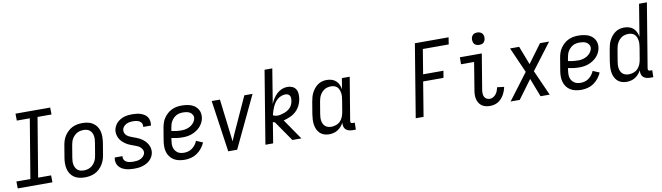

<svg xmlns="http://www.w3.org/2000/svg" viewBox="-38 -1317 6578 1907"><g transform="rotate(-10 3250.5 -363.5)"><path d="M376 0H26L25 -70H166L265 -665H134L133 -735H483L484 -665H343L244 -70H375Z M703 8Q674 8 646.5 2Q619 -4 596.5 -19Q574 -34 559 -56.5Q544 -79 537.5 -106Q531 -133 531 -161.5Q531 -190 536 -219L556 -339Q560 -364 568 -389Q576 -414 591 -436.5Q606 -459 626 -477.5Q646 -496 670 -507.5Q694 -519 719.5 -523.5Q745 -528 770 -528Q799 -528 826.5 -522Q854 -516 876.5 -501Q899 -486 914.5 -463.5Q930 -441 936.5 -414Q943 -387 942.5 -358.5Q942 -330 938 -301L918 -181Q914 -156 905.5 -131Q897 -106 882.5 -83.5Q868 -61 848 -42.5Q828 -24 804 -12.5Q780 -1 754 3.5Q728 8 703 8ZM704 -62Q720 -62 737 -65.5Q754 -69 769.5 -77.5Q785 -86 797.5 -99Q810 -112 819 -127.5Q828 -143 833 -159.5Q838 -176 840 -192L860 -312Q863 -330 864 -347.5Q865 -365 862.5 -381.5Q860 -398 852.5 -413Q845 -428 832.5 -438.5Q820 -449 804 -453.5Q788 -458 770 -458Q754 -458 736.5 -454.5Q719 -451 704 -442.5Q689 -434 676 -421Q663 -408 654 -392.5Q645 -377 640.5 -360.5Q636 -344 633 -328L613 -208Q610 -190 609 -172.5Q608 -155 611 -138.5Q614 -122 621.5 -107Q629 -92 641 -81.5Q653 -71 669.5 -66.5Q686 -62 704 -62Z M1199 8Q1177 8 1155.5 5.5Q1134 3 1113.5 -3Q1093 -9 1075 -20Q1057 -31 1044.5 -47.5Q1032 -64 1027.5 -85Q1023 -106 1027 -128L1028 -135H1106V-132Q1103 -114 1111.5 -98.5Q1120 -83 1135.5 -75Q1151 -67 1169 -64.5Q1187 -62 1206 -62Q1223 -62 1241 -64.5Q1259 -67 1275.5 -74.5Q1292 -82 1306 -96.5Q1320 -111 1323 -128Q1326 -146 1318.5 -161.5Q1311 -177 1299 -188Q1287 -199 1271.5 -205.5Q1256 -212 1240.5 -218Q1225 -224 1209 -229.5Q1193 -235 1178 -243Q1163 -251 1149.5 -260.5Q1136 -270 1124.5 -281.5Q1113 -293 1104 -306.5Q1095 -320 1089.5 -335.5Q1084 -351 1081.5 -368Q1079 -385 1082 -403Q1086 -423 1095.5 -442Q1105 -461 1120.5 -476Q1136 -491 1154.5 -501.5Q1173 -512 1193 -518Q1213 -524 1233.5 -526Q1254 -528 1274 -528Q1295 -528 1316.5 -525.5Q1338 -523 1357.5 -516.5Q1377 -510 1394.5 -499Q1412 -488 1423 -471.5Q1434 -455 1438 -434Q1442 -413 1439 -392L1437 -385H1359L1360 -388Q1363 -406 1355.5 -421Q1348 -436 1334 -444Q1320 -452 1303 -455Q1286 -458 1268 -458Q1252 -458 1235 -455.5Q1218 -453 1202 -445Q1186 -437 1173.5 -423Q1161 -409 1159 -392Q1156 -374 1162.5 -358.5Q1169 -343 1182 -332Q1195 -321 1210 -314.5Q1225 -308 1241 -302Q1257 -296 1272.5 -290.5Q1288 -285 1302.5 -277.5Q1317 -270 1330.5 -260.5Q1344 -251 1355.5 -239.5Q1367 -228 1376.5 -214Q1386 -200 1392 -184.5Q1398 -169 1400 -152Q1402 -135 1399 -117Q1396 -97 1385 -77.5Q1374 -58 1358 -43Q1342 -28 1322.5 -18Q1303 -8 1282.5 -2Q1262 4 1241 6Q1220 8 1199 8Z M1710 8Q1681 8 1652.5 2Q1624 -4 1601 -18Q1578 -32 1561.5 -54.5Q1545 -77 1537.5 -104Q1530 -131 1530.5 -160.5Q1531 -190 1536 -219L1556 -339Q1560 -364 1568 -389Q1576 -414 1591 -436.5Q1606 -459 1626.5 -477.5Q1647 -496 1671 -507.5Q1695 -519 1720 -523.5Q1745 -528 1770 -528Q1794 -528 1817.5 -525Q1841 -522 1863 -514.5Q1885 -507 1903 -493.5Q1921 -480 1933 -461Q1945 -442 1949 -419Q1953 -396 1949 -372Q1945 -348 1934 -326Q1923 -304 1906 -285.5Q1889 -267 1868 -253.5Q1847 -240 1824 -231Q1801 -222 1777.5 -218.5Q1754 -215 1731 -215Q1701 -215 1672 -218.5Q1643 -222 1616 -228L1613 -208Q1610 -190 1609.5 -171.5Q1609 -153 1612.5 -136Q1616 -119 1626 -104.5Q1636 -90 1649.5 -80Q1663 -70 1680.5 -66Q1698 -62 1717 -62Q1737 -62 1758.5 -68Q1780 -74 1798 -87.5Q1816 -101 1830 -119.5Q1844 -138 1852 -158L1918 -130Q1905 -100 1883.5 -73Q1862 -46 1834 -27Q1806 -8 1774 0Q1742 8 1710 8ZM1731 -285Q1753 -285 1775.5 -290.5Q1798 -296 1818.5 -308Q1839 -320 1854 -339.5Q1869 -359 1873 -380Q1876 -400 1867 -416.5Q1858 -433 1843 -442.5Q1828 -452 1809 -455Q1790 -458 1771 -458Q1754 -458 1736.5 -454.5Q1719 -451 1704 -442.5Q1689 -434 1676 -421Q1663 -408 1654 -392.5Q1645 -377 1640.5 -360.5Q1636 -344 1633 -328L1628 -297Q1653 -291 1679 -288Q1705 -285 1731 -285Z M2149 0 2074 -520H2157L2199 -173Q2202 -153 2204 -132Q2206 -111 2209 -90Q2218 -111 2227 -132Q2236 -153 2245 -173L2403 -520H2486L2239 0Z M2796 0 2656 -202Q2651 -204 2646 -205.5Q2641 -207 2636 -209L2602 0H2524L2645 -735H2723L2666 -386Q2677 -413 2693.5 -438.5Q2710 -464 2731.5 -484.5Q2753 -505 2781.5 -516.5Q2810 -528 2837 -528Q2863 -528 2886.5 -518Q2910 -508 2922.5 -487.5Q2935 -467 2936.5 -441Q2938 -415 2934 -389Q2929 -356 2913 -324Q2897 -292 2870.5 -267.5Q2844 -243 2811 -229Q2778 -215 2745 -206L2887 0ZM2693 -264Q2710 -264 2728 -268.5Q2746 -273 2763 -279Q2780 -285 2796 -295Q2812 -305 2824.5 -318.5Q2837 -332 2844 -349Q2851 -366 2854 -384Q2856 -397 2856 -410.5Q2856 -424 2850 -435Q2844 -446 2832 -452Q2820 -458 2807 -458Q2786 -458 2765 -450.5Q2744 -443 2726.5 -428.5Q2709 -414 2696.5 -395.5Q2684 -377 2675 -357Q2666 -337 2659.5 -316.5Q2653 -296 2648 -276Q2658 -270 2669 -267Q2680 -264 2693 -264Z M3168 8Q3141 8 3116.5 0Q3092 -8 3074.5 -25Q3057 -42 3046.5 -65Q3036 -88 3032.5 -113.5Q3029 -139 3030.5 -166Q3032 -193 3036 -219L3056 -339Q3060 -362 3066 -384.5Q3072 -407 3083 -428.5Q3094 -450 3109.5 -469Q3125 -488 3145 -502Q3165 -516 3188 -522Q3211 -528 3234 -528Q3260 -528 3284.5 -520.5Q3309 -513 3326.5 -497Q3344 -481 3354.5 -458.5Q3365 -436 3369 -411L3387 -520H3466L3394 -87Q3393 -82 3394 -77Q3395 -72 3397.5 -68.5Q3400 -65 3405 -63.5Q3410 -62 3415 -62H3436L3435 8H3403Q3384 8 3365.5 3Q3347 -2 3334 -14Q3321 -26 3316.5 -45Q3312 -64 3314 -83Q3304 -63 3288.5 -45.5Q3273 -28 3253.5 -15.5Q3234 -3 3211.5 2.5Q3189 8 3168 8ZM3200 -62Q3223 -62 3247.5 -70Q3272 -78 3289.5 -95.5Q3307 -113 3317 -136.5Q3327 -160 3331 -183L3351 -303Q3354 -321 3355.5 -339Q3357 -357 3354.5 -374Q3352 -391 3346 -407Q3340 -423 3328.5 -435Q3317 -447 3300.5 -452.5Q3284 -458 3266 -458Q3250 -458 3233 -454.5Q3216 -451 3201 -442Q3186 -433 3174 -420Q3162 -407 3153.5 -391.5Q3145 -376 3140.5 -360Q3136 -344 3133 -328L3113 -208Q3110 -191 3109 -173.5Q3108 -156 3110.5 -139.5Q3113 -123 3120 -108Q3127 -93 3139 -82.5Q3151 -72 3167 -67Q3183 -62 3200 -62Z M4040 0 4161 -735H4501L4490 -665H4229L4188 -417H4393L4381 -347H4176L4119 0Z M4790 8Q4767 8 4745.5 3Q4724 -2 4706.5 -14.5Q4689 -27 4678 -45.5Q4667 -64 4662 -85.5Q4657 -107 4658 -130Q4659 -153 4663 -175L4708 -450H4576L4577 -520H4798L4739 -164Q4736 -146 4736.5 -128Q4737 -110 4744 -94.5Q4751 -79 4766 -70.5Q4781 -62 4799 -62Q4817 -62 4833.5 -71.5Q4850 -81 4861.5 -96Q4873 -111 4879.5 -128.5Q4886 -146 4890 -163L4959 -154Q4955 -134 4947.5 -114Q4940 -94 4929.5 -75.5Q4919 -57 4904 -40.5Q4889 -24 4870.5 -13Q4852 -2 4831.5 3Q4811 8 4790 8ZM4788 -608Q4774 -608 4760 -613Q4746 -618 4738 -629Q4730 -640 4727.5 -655Q4725 -670 4727 -685Q4729 -695 4734.5 -705Q4740 -715 4748.5 -721.5Q4757 -728 4767.5 -730.5Q4778 -733 4789 -733Q4803 -733 4817 -727.5Q4831 -722 4839.5 -711Q4848 -700 4850.5 -685Q4853 -670 4850 -655Q4848 -645 4842.5 -635Q4837 -625 4828.5 -618.5Q4820 -612 4809.5 -610Q4799 -608 4788 -608Z M4997 0 5196 -264 5083 -520H5175L5247 -333L5385 -520H5477L5277 -256L5391 0H5299L5227 -187L5089 0Z M5710 8Q5681 8 5652.5 2Q5624 -4 5601 -18Q5578 -32 5561.5 -54.5Q5545 -77 5537.5 -104Q5530 -131 5530.5 -160.5Q5531 -190 5536 -219L5556 -339Q5560 -364 5568 -389Q5576 -414 5591 -436.5Q5606 -459 5626.5 -477.5Q5647 -496 5671 -507.5Q5695 -519 5720 -523.5Q5745 -528 5770 -528Q5794 -528 5817.5 -525Q5841 -522 5863 -514.5Q5885 -507 5903 -493.5Q5921 -480 5933 -461Q5945 -442 5949 -419Q5953 -396 5949 -372Q5945 -348 5934 -326Q5923 -304 5906 -285.5Q5889 -267 5868 -253.5Q5847 -240 5824 -231Q5801 -222 5777.5 -218.5Q5754 -215 5731 -215Q5701 -215 5672 -218.5Q5643 -222 5616 -228L5613 -208Q5610 -190 5609.5 -171.5Q5609 -153 5612.5 -136Q5616 -119 5626 -104.5Q5636 -90 5649.5 -80Q5663 -70 5680.5 -66Q5698 -62 5717 -62Q5737 -62 5758.5 -68Q5780 -74 5798 -87.5Q5816 -101 5830 -119.5Q5844 -138 5852 -158L5918 -130Q5905 -100 5883.5 -73Q5862 -46 5834 -27Q5806 -8 5774 0Q5742 8 5710 8ZM5731 -285Q5753 -285 5775.5 -290.5Q5798 -296 5818.5 -308Q5839 -320 5854 -339.5Q5869 -359 5873 -380Q5876 -400 5867 -416.5Q5858 -433 5843 -442.5Q5828 -452 5809 -455Q5790 -458 5771 -458Q5754 -458 5736.5 -454.5Q5719 -451 5704 -442.5Q5689 -434 5676 -421Q5663 -408 5654 -392.5Q5645 -377 5640.5 -360.5Q5636 -344 5633 -328L5628 -297Q5653 -291 5679 -288Q5705 -285 5731 -285Z M6168 8Q6141 8 6116.5 0Q6092 -8 6074.5 -25Q6057 -42 6046.5 -65Q6036 -88 6032.5 -113.5Q6029 -139 6030.5 -166Q6032 -193 6036 -219L6056 -339Q6060 -362 6066 -384.5Q6072 -407 6083 -428.5Q6094 -450 6109.5 -469Q6125 -488 6145 -502Q6165 -516 6188 -522Q6211 -528 6234 -528Q6260 -528 6284.5 -520.5Q6309 -513 6326.5 -497Q6344 -481 6354.5 -458.5Q6365 -436 6369 -411L6422 -735H6501L6394 -87Q6393 -82 6394 -77Q6395 -72 6397.5 -68.5Q6400 -65 6405 -63.5Q6410 -62 6415 -62H6436L6435 8H6403Q6384 8 6365.5 3Q6347 -2 6334 -14Q6321 -26 6316.5 -45Q6312 -64 6314 -83Q6304 -63 6288.5 -45.5Q6273 -28 6253.5 -15.5Q6234 -3 6211.5 2.5Q6189 8 6168 8ZM6200 -62Q6223 -62 6247.5 -70Q6272 -78 6289.5 -95.5Q6307 -113 6317 -136.5Q6327 -160 6331 -183L6351 -303Q6354 -321 6355.5 -339Q6357 -357 6354.5 -374Q6352 -391 6346 -407Q6340 -423 6328.5 -435Q6317 -447 6300.5 -452.5Q6284 -458 6266 -458Q6250 -458 6233 -454.5Q6216 -451 6201 -442Q6186 -433 6174 -420Q6162 -407 6153.5 -391.5Q6145 -376 6140.5 -360Q6136 -344 6133 -328L6113 -208Q6110 -191 6109 -173.5Q6108 -156 6110.5 -139.5Q6113 -123 6120 -108Q6127 -93 6139 -82.5Q6151 -72 6167 -67Q6183 -62 6200 -62Z"/></g></svg>

Font: Iosevka Fixed
Style: Italic
Weight: 400
Italic angle: -9°
Monospace: yes
Designer: Belleve Invis
Foundry: Belleve Invis
Version: Version 33.2.4